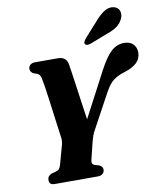

<svg xmlns="http://www.w3.org/2000/svg" viewBox="-99 -1011 921 1090"><g transform="rotate(-10 362.0 -466.0)"><path d="M414.5 -33.5Q414.5 -17.5 403.8 -8.8Q393 0 375.5 0H128.5Q110 0 103 -7.8Q96 -15.5 96 -28.5Q96 -51.5 121 -62L146.5 -68.5Q159.5 -72.5 165.8 -80.2Q172 -88 176.5 -104.5L206.5 -213Q211.5 -230.5 209.8 -247.2Q208 -264 205 -283.5Q203 -296 198.8 -328.5Q194.5 -361 189 -402.5Q183.5 -444 178 -485.5Q172.5 -527 167.5 -559Q162.5 -591 159.5 -603Q156 -619 147.8 -626.8Q139.5 -634.5 122 -638.5Q99.5 -647.5 99 -667.5Q99 -682 109 -691Q119 -700 137 -700H268.5Q317 -700 325 -654.5Q327.5 -639.5 333 -602.2Q338.5 -565 345.2 -516.8Q352 -468.5 359 -419Q366 -369.5 372 -330L508.5 -589.5Q547.5 -663 580.2 -691.8Q613 -720.5 653 -720.5Q687.5 -720.5 705.8 -701.5Q724 -682.5 724 -654Q724 -618.5 699.5 -595Q675 -571.5 628 -557Q590.5 -546 564.2 -527Q538 -508 513.5 -463L406 -265Q396 -247 390.8 -232.5Q385.5 -218 382 -204.5L356 -99Q349.5 -74 370 -67L394 -60.5Q406 -54.5 410.2 -48Q414.5 -41.5 414.5 -33.5ZM522 -870Q549.5 -902 576.2 -919.2Q603 -936.5 631 -930.5Q656.5 -924.5 663.8 -902.8Q671 -881 660 -858.5Q648 -832 625 -816Q602 -800 566.5 -788L464 -748.5Q454.5 -745.5 445.8 -746.2Q437 -747 433.5 -753.5Q430 -760 434.2 -768Q438.5 -776 445.5 -784.5Z"/></g></svg>

Font: Fraunces 72pt Soft
Style: Bold Italic
Weight: 700
Italic angle: -16°
Version: Version 1.000;[b76b70a41]